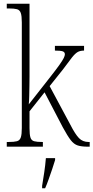

<svg xmlns="http://www.w3.org/2000/svg" viewBox="-20 -780 497 1021"><path d="M16 0V-25H26Q55 -25 70 -29Q85 -33 90.5 -49Q96 -65 96 -99V-661Q96 -695 90.5 -711Q85 -727 70.5 -731Q56 -735 29 -735H16V-760H137V-374Q137 -354 136.5 -326.5Q136 -299 135.5 -272Q135 -245 133 -225L246 -369Q279 -411 296 -435Q313 -459 319 -471.5Q325 -484 325 -491Q325 -503 313.5 -507Q302 -511 272 -511V-536H427V-511Q406 -511 392.5 -503Q379 -495 362 -473.5Q345 -452 315 -411L244 -322L354 -117Q380 -66 400 -45.5Q420 -25 451 -25H457V0H447Q414 0 393.5 -6.5Q373 -13 356 -35Q339 -57 314 -103L217 -289L137 -188V-98Q137 -64 142 -48.5Q147 -33 161.5 -29Q176 -25 204 -25H208V0ZM204 208Q210 172 215.5 135Q221 98 224 61H273V71Q267 92 257.5 119.5Q248 147 238.5 174Q229 201 220 221H204Z"/></svg>

Font: Noto Serif Lao Condensed ExtraLight
Style: Regular
Weight: 200
Width: 3
Designer: Monotype Design Team
Foundry: Monotype Imaging Inc.
Version: Version 2.003; ttfautohint (v1.8.4.7-5d5b)